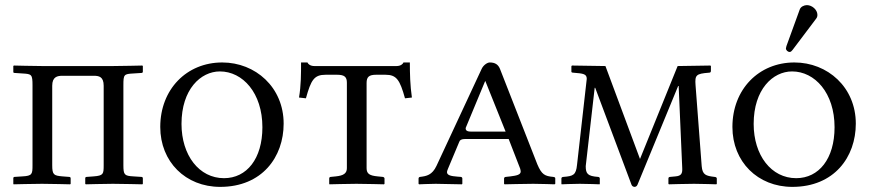

<svg xmlns="http://www.w3.org/2000/svg" viewBox="-20 -718 3399 750"><path d="M107 -384V-73C107 -38 106 -31 68 -29L37 -27C34 -27 32 -25 32 -22V0L33 2C33 2 114 0 144 0C174 0 254 2 254 2L256 0V-21C256 -25 254 -27 250 -27L224 -29C190 -32 184 -35 184 -73V-383C184 -418 204 -422 224 -422H346C366 -422 385 -419 385 -383V-73C385 -38 384 -32 346 -29L319 -27C315 -27 313 -25 313 -22V0L315 2C315 2 391 0 421 0C452 0 536 2 536 2L538 0V-21C538 -25 536 -27 532 -27L501 -29C466 -31 462 -35 462 -73V-385C462 -427 464 -429 501 -431L532 -433C536 -433 538 -435 538 -438V-460L536 -462C536 -462 451 -460 421 -460H145C115 -460 34 -462 34 -462L32 -460V-437C32 -434 34 -433 38 -433L68 -431C104 -429 107 -427 107 -384Z M839 -439C928 -439 1005 -355 1005 -221C1005 -98 944 -22 855 -22C758 -22 689 -111 689 -234C689 -369 764 -439 839 -439ZM1088 -235C1088 -377 978 -474 848 -474C709 -474 606 -369 606 -222C606 -86 705 12 840 12C1004 12 1088 -105 1088 -235Z M1486 -426C1529 -426 1542 -406 1562 -334L1589 -337C1582 -385 1581 -430 1581 -474H1556C1554 -468 1545 -460 1529 -460H1208C1192 -460 1183 -468 1181 -474H1156C1156 -430 1156 -384 1148 -337L1175 -334C1195 -406 1207 -426 1252 -426H1297C1326 -426 1335 -417 1335 -395V-61C1335 -41 1322 -32 1292 -29L1272 -27C1268 -27 1266 -24 1266 -21V0L1267 2C1267 2 1344 0 1372 0C1402 0 1480 2 1480 2L1482 0V-21C1482 -24 1478 -27 1475 -27L1455 -29C1424 -32 1412 -39 1412 -61V-394C1412 -417 1421 -426 1449 -426Z M1774 -164C1776 -171 1783 -175 1796 -175H1967L2012 -59C2013 -55 2014 -51 2014 -48C2014 -35 1997 -32 1974 -29L1956 -27C1952 -27 1949 -24 1949 -21V0L1951 2C1951 2 2035 0 2063 0C2093 0 2146 2 2146 2L2149 0V-21C2149 -24 2148 -26 2141 -27C2108 -30 2096 -36 2079 -76L1933 -449C1926 -466 1914 -474 1893 -474C1884 -474 1868 -464 1861 -448L1685 -70C1668 -34 1646 -30 1621 -27C1618 -27 1615 -24 1615 -21V0L1617 2C1617 2 1662 0 1682 0C1701 0 1784 2 1784 2L1786 0V-21C1786 -24 1783 -27 1780 -27L1767 -28C1742 -30 1726 -33 1726 -46C1726 -49 1728 -54 1730 -59ZM1955 -204H1819C1799 -204 1799 -213 1799 -218L1875 -401H1876Z M2629 -382H2631L2645 -61C2646 -40 2641 -31 2619 -29L2598 -27C2594 -27 2591 -25 2591 -21V0L2593 2C2593 2 2663 0 2691 0C2721 0 2778 2 2778 2L2780 0V-21C2780 -25 2775 -27 2771 -27C2737 -31 2724 -35 2721 -69L2697 -385C2694 -425 2699 -430 2749 -434C2755 -434 2757 -436 2757 -442V-460L2755 -462L2627 -460L2480 -97L2345 -460L2214 -462L2212 -459V-438C2212 -436 2214 -434 2220 -434C2259 -431 2272 -429 2272 -410L2234 -74C2230 -34 2219 -30 2181 -27C2177 -27 2173 -25 2173 -21V0L2174 2C2174 2 2217 0 2245 0C2275 0 2322 2 2322 2L2323 0V-21C2323 -25 2319 -27 2316 -27C2276 -30 2268 -39 2268 -69L2303 -375H2305L2447 4C2449 9 2454 12 2459 12C2463 12 2468 9 2470 4Z M3074 -439C3163 -439 3240 -355 3240 -221C3240 -98 3179 -22 3090 -22C2993 -22 2924 -111 2924 -234C2924 -369 2999 -439 3074 -439ZM3323 -235C3323 -377 3213 -474 3083 -474C2944 -474 2841 -369 2841 -222C2841 -86 2940 12 3075 12C3239 12 3323 -105 3323 -235ZM3132 -698C3121 -698 3108 -692 3104 -681L3052 -538C3051 -535 3050 -530 3050 -529C3050 -522 3057 -515 3065 -515C3069 -515 3073 -519 3076 -523L3168 -645C3172 -650 3173 -655 3173 -660C3173 -680 3152 -698 3132 -698Z"/></svg>

Font: Linux Libertine O C
Style: Regular
Weight: 400
Designer: Philipp H. Poll
Foundry: Philipp H. Poll
Version: Version 4.0.3